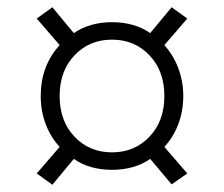

<svg xmlns="http://www.w3.org/2000/svg" viewBox="-20 -582 616 528"><path d="M81 -105 144 -178Q119 -205 105.5 -241Q92 -277 92 -318Q92 -401 144 -458L81 -531L124 -562L183 -491Q227 -521 288 -521Q350 -521 393 -491L452 -562L495 -531L432 -458Q457 -430 470.5 -394Q484 -358 484 -318Q484 -277 470.5 -241Q457 -205 432 -178L495 -105L452 -75L393 -145Q350 -115 288 -115Q226 -115 183 -145L124 -74ZM432 -318Q432 -387 391 -430Q350 -473 288 -473Q226 -473 185 -430Q144 -387 144 -318Q144 -249 185 -206Q226 -163 288 -163Q350 -163 391 -206Q432 -249 432 -318Z"/></svg>

Font: Maitree Light
Style: Regular
Weight: 300
Designer: CadsonDemak Team
Foundry: CadsonDemak
Version: Version 1.001